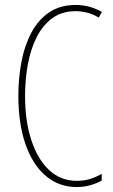

<svg xmlns="http://www.w3.org/2000/svg" viewBox="-20 -837 455 774"><path d="M285 -792Q229 -792 190 -763Q151 -734 127 -685.5Q103 -637 92 -576Q81 -515 81 -450Q81 -349 106.5 -271.5Q132 -194 178.5 -151Q225 -108 289 -108Q323 -108 349 -117.5Q375 -127 390 -136V-109Q371 -98 344.5 -90.5Q318 -83 289 -83Q218 -83 165 -127.5Q112 -172 83 -255Q54 -338 54 -451Q54 -522 66.5 -588Q79 -654 106.5 -705.5Q134 -757 178 -787Q222 -817 285 -817Q341 -817 391 -789L378 -766Q354 -781 329.5 -786.5Q305 -792 285 -792Z"/></svg>

Font: Noto Sans Kannada UI ExtraCondensed Thin
Style: Regular
Weight: 100
Width: 2
Designer: Jelle Bosma - Monotype Design Team
Foundry: Monotype Imaging Inc.
Version: Version 2.005; ttfautohint (v1.8.4.7-5d5b)